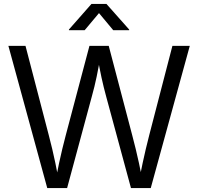

<svg xmlns="http://www.w3.org/2000/svg" viewBox="-20 -962 1014 982"><path d="M221.7 0 22.9 -727.5H110.4L229.5 -270.5Q238.8 -235.8 247.1 -200.2Q255.4 -164.6 263.2 -127.9Q271 -91.3 277.8 -53.2H267.1Q274.4 -91.3 282.2 -127.9Q290 -164.6 298.6 -200.2Q307.1 -235.8 316.4 -270.5L437.5 -727.5H536.1L656.2 -270.5Q665.5 -235.8 674.1 -200.2Q682.6 -164.6 690.7 -127.9Q698.7 -91.3 706.1 -53.2H694.3Q701.7 -91.3 709.5 -127.9Q717.3 -164.6 725.8 -200.2Q734.4 -235.8 743.2 -270.5L861.8 -727.5H950.7L751 0H649.9L522.9 -468.8Q510.3 -514.6 499 -566.2Q487.8 -617.7 477.1 -681.2H495.1Q484.9 -620.6 474.4 -570.1Q463.9 -519.5 449.7 -468.8L323.2 0ZM413.1 -807.6H332.5V-811L447.8 -941.9H524.4L640.6 -811V-807.6H559.1L486.3 -895Z"/></svg>

Font: V-Inter
Style: Regular-375
Weight: 375
Designer: Rasmus Andersson
Foundry: rsms
Version: Version 4.000;git-4146feb